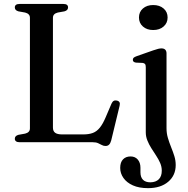

<svg xmlns="http://www.w3.org/2000/svg" viewBox="-20 -720 952 972"><path d="M306 -662.5 272.5 -656.5Q260.5 -653.5 254.2 -647Q248 -640.5 248 -630V-74Q248 -56 259.2 -47.8Q270.5 -39.5 295 -39.5H401Q430 -39.5 450 -47Q470 -54.5 485.5 -73.8Q501 -93 515.5 -127.5L544.5 -195.5Q549 -205.5 555.5 -209.2Q562 -213 571 -211Q581 -209 584.8 -202.5Q588.5 -196 585.5 -184.5L543 -9Q539 5.5 532.2 12.2Q525.5 19 514 19Q504 19 495.5 14.2Q487 9.5 476.5 4.8Q466 0 449.5 0H79Q67 0 61 -4.8Q55 -9.5 55 -17.5Q55 -32.5 73.5 -37.5L107 -43.5Q119 -46.5 125.2 -53Q131.5 -59.5 131.5 -70V-630Q131.5 -640.5 125.2 -647Q119 -653.5 107 -656.5L73.5 -662.5Q55 -667.5 55 -682.5Q55 -691 61 -695.5Q67 -700 79 -700H300.5Q313 -700 318.8 -695.5Q324.5 -691 324.5 -682.5Q324.5 -667.5 306 -662.5ZM823 -70.5Q823 -45 830 -21.5Q837 2 846.2 24.8Q855.5 47.5 862.5 69.8Q869.5 92 869.5 115.5Q869.5 168 831.5 200.2Q793.5 232.5 729.5 232.5Q684 232.5 652.8 218.5Q621.5 204.5 605 181Q588.5 157.5 588.5 130Q588.5 101.5 602.8 86.8Q617 72 641 72Q664 72 677.5 87.8Q691 103.5 691 129V152Q691 177 703.8 190Q716.5 203 741.5 203Q769 202.5 784 187.5Q799 172.5 799 144Q799 124 790.8 105Q782.5 86 770.2 67.5Q758 49 746 30Q734 11 726 -9Q718 -29 718 -50V-379.5Q718 -391 714.2 -395.8Q710.5 -400.5 702 -401.5L668 -403Q659.5 -404.5 656 -408Q652.5 -411.5 652.5 -417Q652.5 -423.5 656.5 -427.5Q660.5 -431.5 671.5 -435.5L755.5 -465Q771.5 -470.5 781 -472.8Q790.5 -475 797.5 -475Q810.5 -475 816.8 -468.2Q823 -461.5 823 -450ZM755.5 -568Q723.5 -568 703.5 -585.8Q683.5 -603.5 683.5 -631.5Q683.5 -659.5 703.5 -677Q723.5 -694.5 755.5 -694.5Q788 -694.5 808.2 -677Q828.5 -659.5 828.5 -631.5Q828.5 -603.5 808.2 -585.8Q788 -568 755.5 -568Z"/></svg>

Font: Fraunces 18pt
Style: Regular
Weight: 400
Version: Version 1.000;[b76b70a41]